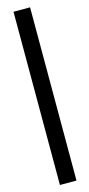

<svg xmlns="http://www.w3.org/2000/svg" viewBox="-133 -800 426 918"><g transform="rotate(-15 80.5 -340.5)"><path d="M123 88.9H41V-768.6H123Z"/></g></svg>

Font: BF_TEXT
Style: Regular
Weight: 400
Foundry: EA DICE
Version: Version 1.404